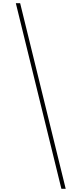

<svg xmlns="http://www.w3.org/2000/svg" viewBox="-20 -813 510 1201"><path d="M106 -793 391 368H364L79 -793Z"/></svg>

Font: Noto Sans Kannada Thin
Style: Regular
Weight: 100
Designer: Jelle Bosma - Monotype Design Team
Foundry: Monotype Imaging Inc.
Version: Version 2.005; ttfautohint (v1.8.4.7-5d5b)